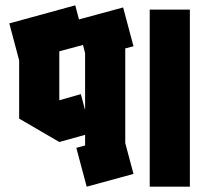

<svg xmlns="http://www.w3.org/2000/svg" viewBox="-20 -702 782 722"><path d="M203 -168 52 -256V-475L15 -614L263 -682L277 -629L443 -674L482 -528L451 -520V-164L482 -48L306 0L267 -146L300 -155V-195ZM543 0V-666H694V0ZM284 -348 300 -288V-502L292 -533L203 -509V-325Z"/></svg>

Font: Blaka
Style: Regular
Weight: 400
Designer: Mohamed Gaber
Foundry: Kief Type Foundry
Version: Version 1.003; ttfautohint (v1.8.4.7-5d5b)